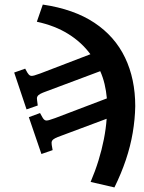

<svg xmlns="http://www.w3.org/2000/svg" viewBox="-20 -568 628 839"><path d="M480 251 376 227Q396 180 410.5 133Q425 86 434 40Q443 -6 446 -49L248 25Q231 31 221 36Q211 41 207.5 47.5Q204 54 206 65L210 88L161 105L106 -56L155 -74L165 -56Q171 -45 177.5 -42.5Q184 -40 194 -43Q204 -46 221 -52L447 -138Q444 -171 437 -200.5Q430 -230 418 -257L183 -169Q166 -163 156.5 -158Q147 -153 143.5 -146.5Q140 -140 142 -130L145 -107L96 -90L42 -251L90 -268L100 -250Q106 -240 112.5 -237.5Q119 -235 129 -238Q139 -241 156 -247L375 -331Q337 -383 278.5 -419.5Q220 -456 141 -473L167 -548Q303 -528 392.5 -468.5Q482 -409 526.5 -316Q571 -223 571 -104Q570 -47 560 12Q550 71 530 130.5Q510 190 480 251Z"/></svg>

Font: Literata 18pt
Style: Bold Italic
Weight: 700
Italic angle: -2°
Designer: Latin by Veronika Burian and Jose Scaglione. Greek by Irene Vlachou. Cyrillic by Vera Evstafieva
Foundry: TypeTogether
Version: Version 3.103;gftools[0.9.29]